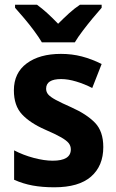

<svg xmlns="http://www.w3.org/2000/svg" viewBox="-20 -786 495 816"><path d="M419 -161Q419 -81 367 -35.5Q315 10 211 10Q160 10 119 2.5Q78 -5 40 -22V-147Q78 -127 123 -115Q168 -103 204 -103Q281 -103 281 -151Q281 -166 272 -177.5Q263 -189 239.5 -202.5Q216 -216 172 -235Q108 -263 73.5 -300Q39 -337 39 -402Q39 -476 93.5 -516.5Q148 -557 239 -557Q286 -557 328 -546Q370 -535 412 -514L372 -412Q339 -429 304 -439.5Q269 -450 240 -450Q176 -450 176 -409Q176 -395 185 -384.5Q194 -374 217 -361.5Q240 -349 283 -330Q348 -301 383.5 -264.5Q419 -228 419 -161ZM158 -606Q145 -628 125 -655Q105 -682 83 -708Q61 -734 44 -753V-766H137Q159 -750 181 -730Q203 -710 227 -685Q252 -710 274 -730Q296 -750 320 -766H412V-753Q395 -734 373.5 -708Q352 -682 331.5 -655Q311 -628 298 -606Z"/></svg>

Font: Noto Sans Lao SemiCondensed
Style: Bold
Weight: 700
Width: 4
Designer: Monotype Design Team
Foundry: Monotype Imaging Inc.
Version: Version 2.003; ttfautohint (v1.8.4.7-5d5b)